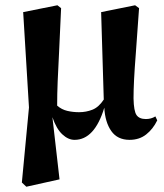

<svg xmlns="http://www.w3.org/2000/svg" viewBox="-20 -516 624 729"><path d="M63 177 90 -108 68 -470 198 -496 212 -485Q208 -388 204.5 -322Q201 -256 199 -207.5Q197 -159 197 -115Q214 -100 235.5 -95Q257 -90 280 -90Q307 -90 331 -99.5Q355 -109 374 -138L364 -470L493 -496L508 -485Q501 -382 496 -317.5Q491 -253 489 -213Q487 -173 487 -142Q488 -94 498.5 -79Q509 -64 534 -64Q554 -64 570 -74L577 -59Q561 -26 535 -5.5Q509 15 472 15Q426 15 402.5 -18.5Q379 -52 376 -107Q339 15 263 15Q239 15 216.5 -6Q194 -27 179 -71L206 165L80 193Z"/></svg>

Font: DeepMind Serif Display
Style: Regular
Weight: 400
Designer: Frank Grießhammer / Modifications: Colophon Foundry
Foundry: Colophon Foundry
Version: Version 5.003; ttfautohint (v1.8.2)